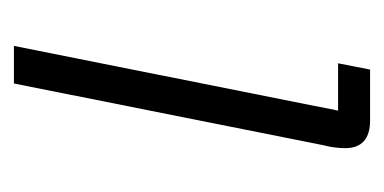

<svg xmlns="http://www.w3.org/2000/svg" viewBox="-158 -394 552 276"><g transform="rotate(-90 118.0 -256.0)"><path d="M83 0Q43 0 43 -36Q43 -42 44 -50.5Q45 -59 47 -66L136 -512H190L97 -46H165L156 0Z"/></g></svg>

Font: IBM Plex Sans Condensed Light
Style: Italic
Weight: 300
Width: 3
Italic angle: -11°
Designer: Mike Abbink, Paul van der Laan, Pieter van Rosmalen
Foundry: Bold Monday
Version: Version 1.3